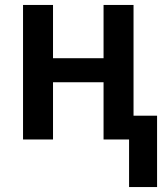

<svg xmlns="http://www.w3.org/2000/svg" viewBox="-20 -563 676 775"><path d="M501 192V0H398V-231H194V0H73V-543H194V-328H398V-543H519V-96H614V192Z"/></svg>

Font: Noto Sans SemiCondensed SemiBold
Style: Regular
Weight: 600
Width: 4
Designer: Monotype Design Team
Foundry: Monotype Imaging Inc.
Version: Version 2.013; ttfautohint (v1.8.4.7-5d5b)